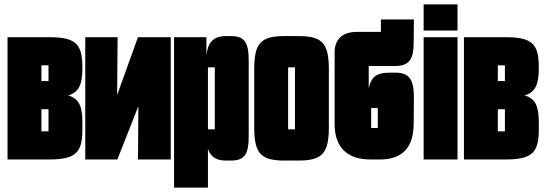

<svg xmlns="http://www.w3.org/2000/svg" viewBox="-20 -720 2466 867"><path d="M14 0H202C321 0 352 -30 352 -134V-168C352 -240 337 -275 288 -289C337 -304 352 -339 352 -412V-418C352 -522 321 -552 202 -552H14ZM199 -354H167V-425H199ZM199 -227V-127H167V-227Z M751 -552H603L509 -291L511 -552H365V0H510L605 -241L603 0H751Z M919 127V-48C930 -14 954 5 1000 5H1024C1085 5 1103 -26 1103 -102V-450C1103 -526 1085 -557 1024 -557H1000C940 -557 918 -525 912 -469V-552H766V127ZM950 -136H919V-416H950Z M1465 -406C1465 -524 1436 -557 1329 -557H1264C1156 -557 1128 -524 1128 -406V-146C1128 -29 1156 5 1264 5H1329C1436 5 1465 -29 1465 -146ZM1281 -416H1312V-136H1281Z M1706 0C1803 -4 1847 -60 1848 -160L1849 -272C1850 -357 1832 -392 1765 -392H1742C1671 -392 1656 -366 1645 -322V-422H1765C1830 -422 1847 -457 1848 -522L1849 -632H1700V-576H1591C1526 -576 1491 -542 1491 -484V-160C1491 -56 1547 0 1651 0ZM1656 -232H1686V-142H1656Z M1893 -582H2046V-700H1893ZM2046 -552H1893V0H2046Z M2075 0H2263C2382 0 2413 -30 2413 -134V-168C2413 -240 2398 -275 2349 -289C2398 -304 2413 -339 2413 -412V-418C2413 -522 2382 -552 2263 -552H2075ZM2260 -354H2228V-425H2260ZM2260 -227V-127H2228V-227Z"/></svg>

Font: Queering Heavy
Style: Bold
Weight: 900
Designer: Adam Naccarato
Foundry: adamnac
Version: Version 2.000;hotconv 1.0.109;makeotfexe 2.5.65596